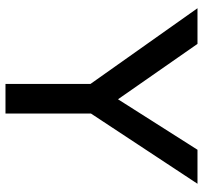

<svg xmlns="http://www.w3.org/2000/svg" viewBox="-40 -700 740 700"><g transform="rotate(90 330.0 -350.0)"><path d="M379 -289 394 -357V0H286V-349L293 -300L10 -700H140L356 -390L331 -393L526 -700H650Z"/></g></svg>

Font: Lexend
Style: Regular
Weight: 400
Designer: Thomas Jockin
Foundry: Lexend
Version: Version 1.000